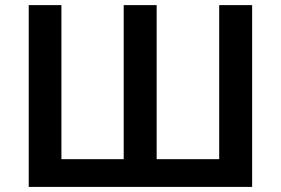

<svg xmlns="http://www.w3.org/2000/svg" viewBox="-20 -734 1103 754"><path d="M970.2 -713.9H840.8V-108.9H595.2V-713.9H465.8V-108.9H221.2V-713.9H92.8V0H970.2Z"/></svg>

Font: Noto Reveo Sans
Style: Regular
Weight: 600
Designer: Monotype Design Team
Foundry: Monotype Imaging Inc.
Version: Version 2.007